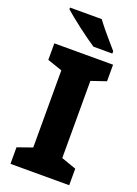

<svg xmlns="http://www.w3.org/2000/svg" viewBox="-172 -1000 763 1069"><g transform="rotate(20 209.5 -465.5)"><path d="M35 0V-98L123 -129V-586L35 -616V-714H383V-616L295 -586V-129L383 -98V0ZM237 -931Q253 -909 275 -882Q297 -855 319.5 -829.5Q342 -804 358 -785V-771H246Q226 -784 199 -803.5Q172 -823 143.5 -844.5Q115 -866 90 -886.5Q65 -907 49 -921V-931Z"/></g></svg>

Font: Noto Sans Symbols ExtraBold
Style: Regular
Weight: 800
Version: Version 2.002